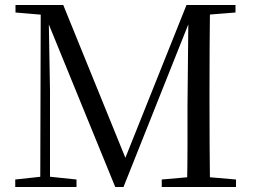

<svg xmlns="http://www.w3.org/2000/svg" viewBox="-20 -748 1015 768"><path d="M41 0V-30L152 -42H171L286 -30V0ZM42 -698V-728H180V-687H171ZM141 0 143 -728H174L180 -387V0ZM441 0 157 -695H152V-728H233L492 -91H470L476 -103L726 -728H765V-695H752L741 -670L474 0ZM627 0V-30L764 -42H784L924 -30V0ZM728 0Q730 -84 730 -166.5Q730 -249 730 -325L734 -728H820Q819 -645 818.5 -560.5Q818 -476 818 -391V-337Q818 -252 818.5 -168Q819 -84 820 0ZM774 -687V-728H922V-698L784 -687Z"/></svg>

Font: Noto Serif KR ExtraLight
Style: Regular
Weight: 400
Version: Version 2.002-H1;hotconv 1.1.0;makeotfexe 2.6.0